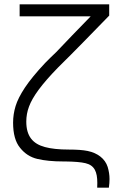

<svg xmlns="http://www.w3.org/2000/svg" viewBox="-20 -740 537 880"><path d="M479 120C481 105.5 482 92.5 482 80.5C482 62 479 43.5 473.5 25C461.5 -12.5 428 -38.5 382 -48C360.5 -52.5 331.5 -54.5 295 -54.5C250 -54.5 213.5 -58.5 186 -66C130 -81 100.5 -116 100.5 -182.5C100.5 -206 104.5 -229 113 -251.5C129.5 -296.5 169.5 -352 246 -430.5C286.5 -470.5 325 -509 363.5 -548.5L480.5 -668.5V-720H70V-665H395.5C369 -638 341 -609.5 312 -579C283 -548.5 258.5 -523 238 -501.5C216 -481 202.5 -467 187 -451.5C146.5 -408.5 116 -371 94.5 -339C73 -306.5 59 -278.5 51.5 -254C44 -229.5 40 -204 40 -178C40 -127 50.5 -88.5 72 -62.5C93 -36 119.5 -19 151.5 -11.5C183 -4 222.5 0 269.5 0H278C320 0.5 351.5 3 372 8C413.5 18 426 48 426 98.5C426 105 426 112.5 425.5 120Z"/></svg>

Font: Vela Sans Light
Style: Regular
Weight: 300
Designer: Principal design: Mikhail Sharanda - project Manrope.
Design modification: Ravid Balaliev
Foundry: Mikhail Sharanda
Version: Version 1.001